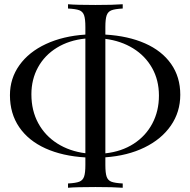

<svg xmlns="http://www.w3.org/2000/svg" viewBox="-20 -802 889 896"><path d="M471.7 -67.9V-32.2Q471.7 5.9 477.8 22.9Q483.9 40 500 46.1Q516.1 52.2 552.7 54.2V74.2Q508.8 70.8 425.3 70.8Q336.9 70.8 297.4 74.2V54.2Q334 52.2 350.1 45.9Q366.2 39.6 372.3 22.5Q378.4 5.4 378.4 -32.2V-67.4Q271.5 -73.7 192.1 -109.6Q112.8 -145.5 69.6 -208.7Q26.4 -272 26.4 -357.9Q26.4 -436 70.6 -497.8Q114.7 -559.6 194.6 -596.7Q274.4 -633.8 378.4 -640.6V-675.8Q378.4 -713.9 372.3 -731Q366.2 -748 350.1 -754.2Q334 -760.3 297.4 -762.2V-782.2Q336.9 -778.8 425.3 -778.8Q508.8 -778.8 552.7 -782.2V-762.2Q516.1 -760.3 500 -753.9Q483.9 -747.6 477.8 -730.5Q471.7 -713.4 471.7 -675.8V-640.6Q578.1 -634.3 656.7 -599.6Q735.4 -564.9 778.3 -503.9Q821.3 -442.9 821.3 -359.9Q821.3 -279.3 777.3 -215.8Q733.4 -152.3 654.3 -113.8Q575.2 -75.2 471.7 -67.9ZM378.4 -86.9V-622.1Q302.2 -614.3 245.4 -579.3Q188.5 -544.4 157.5 -488Q126.5 -431.6 126.5 -361.8Q126.5 -286.1 158.4 -227.3Q190.4 -168.5 247.6 -132.3Q304.7 -96.2 378.4 -86.9ZM471.7 -620.6V-86.4Q547.4 -94.7 603.8 -131.1Q660.2 -167.5 690.9 -225.6Q721.7 -283.7 721.7 -356Q721.7 -428.2 689.7 -484.9Q657.7 -541.5 601.1 -576.4Q544.4 -611.3 471.7 -620.6Z"/></svg>

Font: Playfair Display SC
Style: Regular
Weight: 400
Designer: Claus Eggers Sørensen
Foundry: Claus Eggers Sørensen
Version: Version 1.004;PS 001.004;hotconv 1.0.70;makeotf.lib2.5.58329